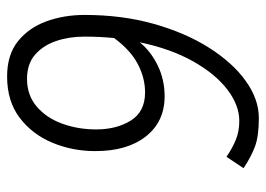

<svg xmlns="http://www.w3.org/2000/svg" viewBox="-124 -616 748 540"><g transform="rotate(-90 250.0 -346.0)"><path d="M47 -35 79 -83Q104 -66 127.5 -56.5Q151 -47 180 -47Q224 -47 268 -80.5Q312 -114 347.5 -177Q383 -240 401 -327Q376 -296 336 -276.5Q296 -257 249 -257Q178 -257 136.5 -309.5Q95 -362 95 -452Q95 -516 118.5 -572.5Q142 -629 188.5 -664.5Q235 -700 305 -700Q366 -700 404 -669.5Q442 -639 460 -589.5Q478 -540 478 -482Q478 -377 453 -288Q428 -199 386 -132.5Q344 -66 292.5 -29Q241 8 188 8Q138 8 109 -2.5Q80 -13 47 -35ZM156 -450Q156 -392 181 -352Q206 -312 260 -312Q301 -312 340 -332.5Q379 -353 413 -399Q415 -419 416 -440Q417 -461 417 -483Q417 -526 404.5 -562.5Q392 -599 366 -621.5Q340 -644 298 -644Q252 -644 220 -616.5Q188 -589 172 -544.5Q156 -500 156 -450Z"/></g></svg>

Font: Radio Canada Condensed Light
Style: Italic
Weight: 300
Width: 3
Italic angle: -12°
Designer: Charles Daoud, Etienne Aubert Bonn, Alexandre Saumier Demers, Jacques Le Bailly
Foundry: Radio-Canada
Version: Version 2.104; ttfautohint (v1.8.4.7-5d5b);gftools[0.9.28.de